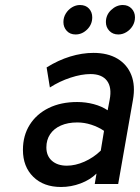

<svg xmlns="http://www.w3.org/2000/svg" viewBox="-20 -734 559 766"><path d="M223.5 12Q154 12 112.8 -28.5Q71.5 -69 71.5 -136Q71.5 -193.5 98.8 -236.5Q126 -279.5 174.5 -303.2Q223 -327 288 -327Q322 -327 354 -318.5Q386 -310 409.5 -294L417.5 -336Q427 -385 406.8 -411.8Q386.5 -438.5 341 -438.5Q305 -438.5 261.5 -424.2Q218 -410 179 -385L166 -465Q212.5 -494 260 -508.5Q307.5 -523 353 -523Q410 -523 448.8 -499.8Q487.5 -476.5 504 -434.5Q520.5 -392.5 510.5 -336L451.5 0H358L365 -41.5Q339.5 -16.5 301.5 -2.2Q263.5 12 223.5 12ZM246.5 -73Q280.5 -73 316.8 -89Q353 -105 382 -133L395 -212Q372 -227.5 344.2 -236.5Q316.5 -245.5 288.5 -245.5Q250.5 -245.5 222.8 -233.2Q195 -221 180 -198.5Q165 -176 165 -146Q165 -112 187.2 -92.5Q209.5 -73 246.5 -73ZM452 -596.5Q430 -596.5 416.2 -611Q402.5 -625.5 402.5 -646Q402.5 -674.5 423.5 -694.2Q444.5 -714 470 -714Q491.5 -714 505 -699.8Q518.5 -685.5 518.5 -665Q518.5 -646 509 -630.5Q499.5 -615 484.2 -605.8Q469 -596.5 452 -596.5ZM281.5 -596.5Q259.5 -596.5 246.2 -611Q233 -625.5 233 -646Q233 -664.5 242.5 -680Q252 -695.5 267.2 -704.8Q282.5 -714 299 -714Q322 -714 335 -699.8Q348 -685.5 348 -665Q348 -636.5 327.8 -616.5Q307.5 -596.5 281.5 -596.5Z"/></svg>

Font: Overpass Medium
Style: Italic
Weight: 500
Italic angle: -10°
Designer: Delve Withrington, Dave Bailey, Thomas Jockin
Foundry: Delve Fonts LLC
Version: Version 4.000